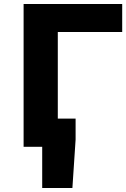

<svg xmlns="http://www.w3.org/2000/svg" viewBox="-20 -734 631 960"><path d="M191 0H98V-714H591V-574H269V-141H358V-36L342 206H191Z"/></svg>

Font: Nebula Sans Bold
Style: Regular
Weight: 700
Designer: Paul D. Hunt for Adobe (as Source Sans)
Foundry: Nebula Entertainment & Broadcasting LLC
Version: Version 1.010